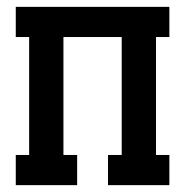

<svg xmlns="http://www.w3.org/2000/svg" viewBox="-20 -540 540 560"><path d="M26 0V-88H65V-432H26V-520H474V-432H435V-88H474V0H295V-88H335V-432H165V-88H205V0Z"/></svg>

Font: Iosevka Curly Slab Semibold
Style: Regular
Weight: 600
Monospace: yes
Designer: Belleve Invis
Foundry: Belleve Invis
Version: Version 22.1.2; ttfautohint (v1.8.4)